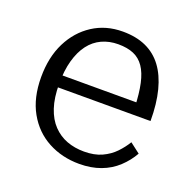

<svg xmlns="http://www.w3.org/2000/svg" viewBox="-104 -653 774 769"><g transform="rotate(20 283.0 -268.0)"><path d="M125 -263Q125 -204 139 -162Q153 -120 178.5 -93.5Q204 -67 237.5 -54.5Q271 -42 311 -42Q355 -42 386.5 -56.5Q418 -71 440 -94Q462 -117 477 -142L520 -109Q501 -75 471 -47Q441 -19 400.5 -4Q360 11 310 11Q236 11 176.5 -21Q117 -53 82.5 -114.5Q48 -176 48 -264Q48 -349 79.5 -412Q111 -475 166.5 -511Q222 -547 294 -547Q351 -547 393 -528Q435 -509 463 -471.5Q491 -434 505.5 -378Q520 -322 520 -248H105V-299H465L442 -279Q440 -337 431 -378Q422 -419 404.5 -444.5Q387 -470 360 -481.5Q333 -493 294 -493Q256 -493 224.5 -478.5Q193 -464 171 -435Q149 -406 137 -363Q125 -320 125 -263Z"/></g></svg>

Font: Roboto Serif 20pt Light
Style: Regular
Weight: 300
Version: Version 1.008